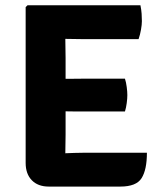

<svg xmlns="http://www.w3.org/2000/svg" viewBox="-20 -703 612 726"><path d="M535.5 -125.5Q535.5 -61.5 515.5 -29.5Q495.5 2.5 435 2.5H164.5Q123.5 2.5 100.2 -21.5Q77 -45.5 77 -87V-676L84 -683H511Q514.5 -666 515.5 -651Q516.5 -636 516.5 -623Q516.5 -610 513.2 -591.2Q510 -572.5 504 -555H295Q271 -555 227 -556Q227 -535.5 227.5 -519.8Q228 -504 228 -484V-405Q247.5 -405 266 -405.2Q284.5 -405.5 295 -405.5H452.5Q457 -391.5 459.2 -373.8Q461.5 -356 461.5 -343.5Q461.5 -330.5 459.2 -313.2Q457 -296 452.5 -281.5H295Q284.5 -281.5 266 -281.5Q247.5 -281.5 228 -282V-193Q228 -174.5 227.5 -159Q227 -143.5 227 -124V-123.5Q244 -124 261.8 -124.8Q279.5 -125.5 300 -125.5Z"/></svg>

Font: Signika Negative SC
Style: Bold
Weight: 700
Designer: Anna Giedryś
Foundry: Anna Giedryś
Version: Version 2.000; ttfautohint (v1.8.3) -l 8 -r 50 -G 200 -x 9 -